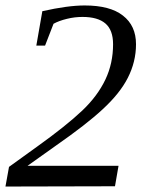

<svg xmlns="http://www.w3.org/2000/svg" viewBox="-20 -682 540 703"><path d="M401 0 0 1 13 -71 117 -146Q223 -222 281 -277Q337 -330 366 -391Q394 -450 394 -520Q394 -572 366 -596Q338 -620 282 -620Q253 -620 225 -613Q196 -606 176 -595L145 -515H113L135 -641Q228 -662 290 -662Q383 -662 430 -625Q478 -588 478 -520Q478 -456 448 -397Q419 -340 356 -282Q297 -227 185 -149L81 -75H414Z"/></svg>

Font: Libra Serif Modern
Style: Italic
Weight: 400
Italic angle: -12°
Designer: Stefan Peev, Context Ltd
Foundry: Stefan Peev, Context Ltd
Version: Version 1.000